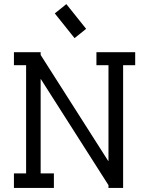

<svg xmlns="http://www.w3.org/2000/svg" viewBox="-20 -928 736 948"><path d="M405.3 -785.6 348.1 -739.7 250.5 -861.8 307.6 -907.7ZM587.9 -606V0H515.6V-13.7L181.6 -537.6H180.7V-71.8H246.1V0H48.8V-71.8H108.9V-606H48.8V-670.4H180.7V-656.7L514.2 -133.3L515.6 -134.3V-606H456.1V-670.4H647.5V-606Z"/></svg>

Font: Eligible
Style: Regular
Weight: 500
Version: Version 1.1